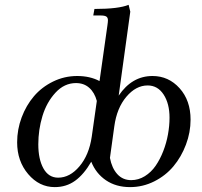

<svg xmlns="http://www.w3.org/2000/svg" viewBox="-20 -766 834 793"><path d="M50.8 -178.2Q50.8 -231 69.3 -280.8Q87.9 -330.6 120.1 -368.4Q152.3 -406.2 199.2 -429.2Q246.1 -452.1 298.8 -452.1Q351.6 -452.1 391.1 -431.2L423.8 -662.1Q425.8 -675.8 425.8 -682.1Q425.8 -693.4 418.9 -697.8Q412.1 -702.1 395 -702.1H365.2L370.1 -729Q470.2 -729 511.2 -746.1L518.1 -717.8L470.2 -371.1Q524.9 -452.1 609.9 -452.1Q676.3 -452.1 721.7 -401.6Q767.1 -351.1 767.1 -272Q767.1 -219.2 748 -168.7Q729 -118.2 696.5 -79.3Q664.1 -40.5 616.9 -16.8Q569.8 6.8 517.1 6.8Q459 6.8 417.5 -21.5Q376 -49.8 356.9 -98.1Q326.7 -45.9 290.3 -19.5Q253.9 6.8 206.1 6.8Q142.1 6.8 96.4 -46.9Q50.8 -100.6 50.8 -178.2ZM138.2 -169.9Q138.2 -108.4 159.4 -70.3Q180.7 -32.2 220.2 -32.2Q268.6 -32.2 308.1 -78.9Q347.7 -125.5 358.9 -201.2L379.9 -349.1Q370.6 -383.8 348.6 -403.3Q326.7 -422.9 293.9 -422.9Q245.6 -422.9 209 -383.1Q172.4 -343.3 155.3 -286.6Q138.2 -230 138.2 -169.9ZM434.1 -113.8Q441.9 -71.8 464.4 -46.9Q486.8 -22 522 -22Q551.8 -22 578.1 -38.3Q604.5 -54.7 622.8 -81.3Q641.1 -107.9 654.3 -141.8Q667.5 -175.8 673.8 -211.2Q680.2 -246.6 680.2 -279.8Q680.2 -337.9 655.8 -375.5Q631.3 -413.1 589.8 -413.1Q541.5 -413.1 502 -366.5Q462.4 -319.8 452.1 -244.1Z"/></svg>

Font: Dihjauti S
Style: Bold Italic
Weight: 700
Italic angle: -9°
Designer: T. Christopher White
Version: Version 3.0.0